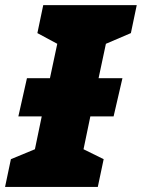

<svg xmlns="http://www.w3.org/2000/svg" viewBox="-56 -734 557 754"><path d="M-36.1 0 -13.2 -108.9 81.1 -147.9 107.9 -276.9H16.1L49.8 -426.8H140.1L168.9 -562L90.8 -604L113.8 -713.9H481L458 -604L359.9 -562L331.1 -426.8H424.8L390.1 -276.9H298.8L272 -147.9L351.1 -108.9L328.1 0Z"/></svg>

Font: Open Sans ExtraBold
Style: Italic
Weight: 800
Italic angle: -12°
Designer: Monotype Design Team
Foundry: Monotype Imaging Inc.
Version: Version 3.000; ttfautohint (v1.8.4)